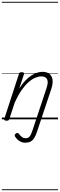

<svg xmlns="http://www.w3.org/2000/svg" viewBox="-20 -1303 653 2096"><path d="M388 123Q372 175 353.5 203.5Q335 232 311.5 243.5Q288 255 255 255Q223 255 194 237.5Q165 220 146 190Q140 181 140.5 172.5Q141 164 153 155Q163 147 171.5 148.5Q180 150 187 159Q203 181 220.5 193.5Q238 206 259 206Q288 206 304 186.5Q320 167 337 113L488 -341Q502 -382 500.5 -410.5Q499 -439 481.5 -454Q464 -469 430 -469Q399 -469 363 -453.5Q327 -438 288.5 -403.5Q250 -369 212 -313.5Q174 -258 139 -178L82 -4Q79 6 72.5 10.5Q66 15 51 15Q39 15 31 10Q23 5 27 -6L186 -494Q190 -506 196 -510.5Q202 -515 216 -515Q233 -515 239 -509Q245 -503 241 -491L190 -336Q222 -387 255.5 -422Q289 -457 322 -478.5Q355 -500 386 -509.5Q417 -519 444 -519Q489 -519 517.5 -498Q546 -477 553 -435Q560 -393 539 -329ZM0 763H613V773H0ZM0 -20H613V0H0ZM0 -505H613V-500H0ZM0 -1283H613V-1273H0Z"/></svg>

Font: Playwrite NL Guides
Style: Regular
Weight: 400
Designer: Veronika Burian, José Scaglione
Foundry: TypeTogether
Version: Version 1.003